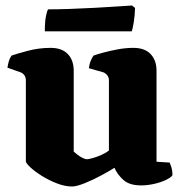

<svg xmlns="http://www.w3.org/2000/svg" viewBox="-20 -674 662 698"><path d="M242 4Q216 4 186.5 -7.5Q157 -19 131.5 -35Q106 -51 90 -66Q74 -81 74 -88V-382Q74 -393 68.5 -400.5Q63 -408 55 -411L7 -428Q9 -440 12 -451Q15 -462 22 -472Q39 -478 80 -489Q121 -500 164 -500Q205 -500 226.5 -477.5Q248 -455 248 -417V-123Q252 -119 261 -112Q270 -105 280 -100Q290 -95 296 -95Q301 -95 316 -99Q331 -103 348 -110.5Q365 -118 376 -127V-382Q376 -392 370.5 -399.5Q365 -407 356 -411L303 -426Q305 -442 310.5 -454.5Q316 -467 320 -472Q331 -476 354.5 -482.5Q378 -489 407.5 -494.5Q437 -500 465 -500Q506 -500 527.5 -477.5Q549 -455 549 -417V-86L597 -83Q600 -76 603.5 -64.5Q607 -53 607 -37Q602 -29 583.5 -20Q565 -11 540.5 -5.5Q516 0 493 0Q451 0 429 -19.5Q407 -39 396 -64Q379 -53 348.5 -36.5Q318 -20 288 -8Q258 4 242 4ZM143 -560Q143 -595 147 -615Q151 -635 155 -640Q188 -640 232.5 -641.5Q277 -643 323 -645.5Q369 -648 406 -650.5Q443 -653 460 -654L471 -645Q470 -615 466 -591.5Q462 -568 459 -560Z"/></svg>

Font: Texturina Medium 12pt Black
Style: Regular
Weight: 900
Version: Version 1.002